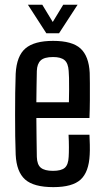

<svg xmlns="http://www.w3.org/2000/svg" viewBox="-20 -780 437 808"><path d="M204.5 7.5Q121.5 7.5 85.5 -24.8Q49.5 -57 46 -129Q44.5 -163.5 44 -207.2Q43.5 -251 43.5 -297.8Q43.5 -344.5 44 -389.2Q44.5 -434 46 -470Q50 -544.5 87 -576.2Q124 -608 203.5 -608Q284 -608 319 -575.8Q354 -543.5 357.5 -473.5Q358 -462 358.2 -430.2Q358.5 -398.5 358.2 -358.8Q358 -319 356.5 -283.5H133Q133 -243.5 133.8 -202.8Q134.5 -162 135 -119.5Q136 -87 152 -74Q168 -61 203 -61Q238 -61 252.8 -74Q267.5 -87 269 -120Q270 -135 270 -160Q270 -185 268.5 -213H356.5Q357.5 -197.5 358 -171.2Q358.5 -145 357.5 -129Q354 -56 319.2 -24.2Q284.5 7.5 204.5 7.5ZM133 -349.5H270Q270.5 -376.5 270.8 -403.5Q271 -430.5 270.5 -451.8Q270 -473 269 -481.5Q267 -514 251.5 -527Q236 -540 203.5 -540Q166 -540 151 -525.5Q136 -511 135 -481.5Q134.5 -449 133.8 -416Q133 -383 133 -349.5ZM175 -640 97.5 -760H158L202 -687.5L246 -760H306.5L228.5 -640Z"/></svg>

Font: Big Shoulders Text Thin Medium
Style: Regular
Weight: 500
Version: Version 2.002